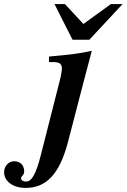

<svg xmlns="http://www.w3.org/2000/svg" viewBox="-124 -710 618 937"><path d="M474 -690H417L283 -593L193 -690H142L230 -516H312ZM324 -462C264 -449 227 -444 115 -434V-407H137C166 -407 178 -398 178 -377C178 -364 174 -340 166 -310L77 40C52 140 31 176 3 176C-9 176 -21 171 -21 161C-21 147 -6 147 -6 126C-6 96 -26 77 -55 77C-82 77 -104 101 -104 130C-104 174 -62 207 1 207C101 207 166 142 208 -18L287 -322Z"/></svg>

Font: STIXGeneral
Style: Bold Italic
Weight: 700
Italic angle: -16.33°
Designer: MicroPress Inc., with final additions and corrections provided by Coen Hoffman, Elsevier (retired)
Version: Version 1.1.0